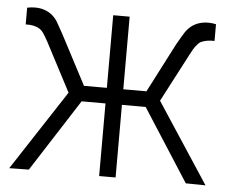

<svg xmlns="http://www.w3.org/2000/svg" viewBox="-45 -617 798 669"><g transform="rotate(5 354.0 -283.0)"><path d="M193.5 -280 104 -451Q93.5 -470 87.2 -479.2Q81 -488.5 72 -494Q55 -505 24 -504V-562.5Q37.5 -565.5 52 -565.5Q84 -565.5 108.5 -548Q122.5 -537 131 -523Q135 -516 141 -505.2Q147 -494.5 155 -480L245 -308.5H325V-562.5H382.5V-308.5H463.5L552 -480Q569 -510 577 -522.5Q585.5 -536 599 -547Q623.5 -565.5 657.5 -565.5Q671 -565.5 684.5 -562.5V-504Q655 -505 635.5 -495Q631 -492 627.5 -488.2Q624 -484.5 620.2 -479.8Q616.5 -475 612.2 -468Q608 -461 603 -451L513.5 -280L697 0L628 -1L465.5 -254H382.5V0H325V-254H241.5L79 -1L10.5 0Z"/></g></svg>

Font: Russisch Sans Light
Style: Regular
Weight: 300
Designer: Michael Sharanda (font) & Cristiano Sobral (main changes)
Foundry: Michael Sharanda
Version: Version 2.00;September 8, 2020;FontCreator 13.0.0.2681 64-bi